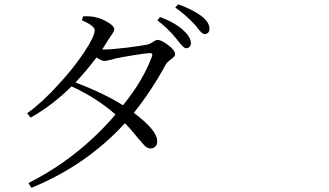

<svg xmlns="http://www.w3.org/2000/svg" viewBox="-20 -816 1540 900"><path d="M127 64.5 113.3 42Q347.7 -76.2 521.5 -279.3Q432.6 -357.4 315.4 -411.1Q223.6 -320.3 123 -264.6L107.4 -285.2Q178.7 -335.9 255.9 -421.9Q326.2 -498 375 -571.8Q423.8 -645.5 423.8 -673.8Q423.8 -695.3 364.3 -720.7L369.1 -739.3Q402.3 -741.2 427.7 -735.4Q458 -728.5 486.3 -710.9Q515.6 -693.4 515.6 -679.7Q515.6 -669.9 502.9 -652.3Q493.2 -638.7 487.3 -628.9Q472.7 -604.5 459 -584H468.8Q501 -584 576.2 -592.8Q644.5 -601.6 668 -606.4Q682.6 -609.4 698.2 -620.1Q710 -628.9 717.8 -628.9Q737.3 -628.9 768.6 -604.5Q800.8 -580.1 800.8 -561.5Q800.8 -551.8 781.2 -537.6Q761.7 -523.4 755.9 -511.7Q689.5 -389.6 607.4 -287.1Q716.8 -205.1 716.8 -155.3Q717.8 -139.6 709 -129.9Q700.2 -120.1 684.6 -120.1Q672.9 -120.1 660.2 -130.9Q652.3 -138.7 629.9 -165Q594.7 -209 565.4 -238.3Q384.8 -41 127 64.5ZM556.6 -322.3Q652.3 -441.4 692.4 -551.8Q698.2 -567.4 681.6 -567.4Q656.2 -565.4 602.5 -556.6Q548.8 -547.9 522.5 -542Q516.6 -541 504.9 -537.1Q478.5 -530.3 468.8 -530.3Q456.1 -530.3 432.6 -546.9Q383.8 -482.4 334 -429.7Q470.7 -377 556.6 -322.3ZM851.6 -589.8Q841.8 -589.8 820.3 -617.2Q810.5 -628.9 805.7 -635.7Q766.6 -683.6 717.8 -720.7L730.5 -736.3Q800.8 -710 839.8 -673.8Q874 -642.6 875 -614.3Q875 -591.8 851.6 -589.8ZM939.5 -656.2Q927.7 -656.2 909.2 -680.7Q898.4 -695.3 891.6 -702.1Q849.6 -747.1 801.8 -780.3L814.5 -795.9Q880.9 -772.5 923.8 -741.2Q961.9 -711.9 961.9 -681.6Q961.9 -658.2 939.5 -656.2Z"/></svg>

Font: Bpmf Zihi Box R
Style: R
Weight: 400
Foundry: But Ko
Version: Version 1.320